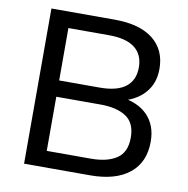

<svg xmlns="http://www.w3.org/2000/svg" viewBox="-79 -782 841 859"><g transform="rotate(10 341.5 -352.5)"><path d="M86 0V-705H373Q487 -705 548 -657Q609 -609 609 -522Q609 -456 569.5 -412Q530 -368 462 -353V-368Q540 -359 583.5 -314Q627 -269 627 -195Q627 -101 564 -50.5Q501 0 386 0ZM176 -74H377Q451 -74 493.5 -102.5Q536 -131 536 -197Q536 -264 493.5 -292Q451 -320 377 -320H176ZM176 -394H360Q439 -394 478 -424.5Q517 -455 517 -513Q517 -571 478 -601.5Q439 -632 360 -632H176Z"/></g></svg>

Font: Mulish Medium
Style: Regular
Weight: 500
Designer: Vernon Adams
Foundry: Vernon Adams
Version: Version 3.603; ttfautohint (v1.8.3)